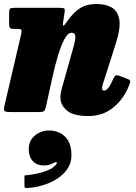

<svg xmlns="http://www.w3.org/2000/svg" viewBox="-30 -559 677 958"><path d="M43 -520H268.5Q287.5 -520 291.2 -515.8Q295 -511.5 292 -495L286 -456.5Q282 -432.5 285.8 -431Q289.5 -429.5 302 -448Q334 -495 367.5 -517Q401 -539 454 -539Q496 -539 526.5 -522.2Q557 -505.5 565 -462.5Q573 -419.5 547.5 -341L483.5 -140Q479.5 -127 479.5 -118.5Q479.5 -107 489 -107Q499 -107 509.8 -119.5Q520.5 -132 534.5 -164Q541 -178 545.8 -181.8Q550.5 -185.5 562.5 -182L606.5 -165Q620.5 -160 619.8 -152.5Q619 -145 611 -125Q583 -60 532 -20Q481 20 411 20Q336 20 303.8 -7.5Q271.5 -35 271.5 -73Q271.5 -87.5 274.2 -100.8Q277 -114 280.5 -125L332.5 -310Q347 -358 346 -376.8Q345 -395.5 327 -395.5Q309 -395.5 292.2 -365.2Q275.5 -335 259.8 -283.2Q244 -231.5 230 -167L199.5 -27.5Q196 -10 190 -5Q184 0 164 0H23.5Q-4 0 -8.2 -5.8Q-12.5 -11.5 -7.5 -32.5L76 -390.5Q79.5 -406.5 75.8 -410.8Q72 -415 55 -415H36Q22.5 -415 19 -420.5Q15.5 -426 15.5 -441V-493.5Q15.5 -511.5 20.2 -515.8Q25 -520 43 -520ZM113.5 185.5Q113.5 142.5 144 117.2Q174.5 92 215.5 92Q243 92 268.5 104Q294 116 310.2 143Q326.5 170 326.5 215.5Q326.5 254.5 306 284.2Q285.5 314 252.5 334.5Q219.5 355 181.2 366Q143 377 107.5 379Q97 379.5 94.5 377.5Q92 375.5 92 365V322.5Q92 315.5 94.8 315.5Q97.5 315.5 104 315Q127.5 313 155.8 307Q184 301 209 290.5Q234 280 247.5 264.5Q257.5 253 252 250.8Q246.5 248.5 237.5 254Q228 259.5 216.2 263Q204.5 266.5 189 266.5Q154 266.5 133.8 245Q113.5 223.5 113.5 185.5Z"/></svg>

Font: Besley* Narrow Fatface
Style: Italic
Weight: 900
Width: 4
Italic angle: -13°
Designer: Owen Earl
Foundry: indestructible type*
Version: Version 3.000; ttfautohint (v1.8.3)